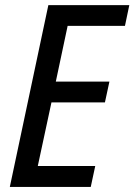

<svg xmlns="http://www.w3.org/2000/svg" viewBox="-20 -734 528 754"><path d="M18.6 0 169.9 -713.9H487.8L470.7 -632.3H245.6L199.2 -413.6H409.7L392.1 -332H182.1L128.4 -82H354L336.4 0Z"/></svg>

Font: Open Sans SemiCondensed Medium
Style: Italic
Weight: 500
Width: 4
Italic angle: -12°
Designer: Monotype Design Team
Foundry: Monotype Imaging Inc.
Version: Version 3.000